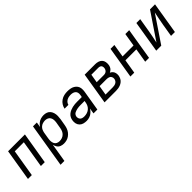

<svg xmlns="http://www.w3.org/2000/svg" viewBox="215 -1679 3026 3026"><g transform="rotate(-45 1728.0 -166.5)"><path d="M45 0H131L206 -455H408L333 0H419L507 -530H132Z M566 205H652L703 -104Q710 -72 727.5 -44.5Q745 -17 776 -4.5Q807 8 841 8Q872 8 903 0Q934 -8 961.5 -27.5Q989 -47 1009 -73.5Q1029 -100 1039.5 -130.5Q1050 -161 1055 -191L1074 -301Q1079 -335 1080 -368.5Q1081 -402 1072.5 -433.5Q1064 -465 1045 -490Q1026 -515 995 -526.5Q964 -538 930 -538Q898 -538 865 -528.5Q832 -519 804.5 -496.5Q777 -474 759 -444L773 -530H687ZM820 -68Q791 -68 767 -80Q743 -92 731.5 -117Q720 -142 719 -170Q718 -198 723 -226L741 -336Q746 -361 756.5 -385.5Q767 -410 788 -428.5Q809 -447 834 -454.5Q859 -462 885 -463Q913 -463 938 -452.5Q963 -442 976.5 -419Q990 -396 992 -369Q994 -342 990 -314L971 -204Q967 -177 955.5 -151Q944 -125 922.5 -105Q901 -85 874 -76.5Q847 -68 820 -68Z M1348 8Q1381 8 1414.5 -3Q1448 -14 1475.5 -38.5Q1503 -63 1521 -93L1506 0H1592L1649 -345Q1654 -378 1650.5 -411Q1647 -444 1629 -469.5Q1611 -495 1583.5 -511Q1556 -527 1524 -532.5Q1492 -538 1459 -538Q1423 -538 1386.5 -530Q1350 -522 1317 -499.5Q1284 -477 1263.5 -444.5Q1243 -412 1236 -375H1321Q1327 -404 1350 -426Q1373 -448 1401.5 -455.5Q1430 -463 1459 -463Q1482 -463 1503.5 -457.5Q1525 -452 1541.5 -438Q1558 -424 1563.5 -402Q1569 -380 1565 -357L1558 -313H1456Q1430 -313 1403 -311Q1376 -309 1349 -302.5Q1322 -296 1296 -285Q1270 -274 1247 -255.5Q1224 -237 1211 -211.5Q1198 -186 1194 -159Q1188 -125 1195 -91.5Q1202 -58 1225 -34Q1248 -10 1280.5 -1Q1313 8 1348 8Q1348 8 1348 8Q1348 8 1348 8Q1348 8 1348 8Q1348 8 1348 8ZM1371 -68Q1347 -68 1325.5 -74.5Q1304 -81 1291.5 -100Q1279 -119 1279 -142Q1279 -149 1280 -157Q1283 -174 1293.5 -189Q1304 -204 1320.5 -212Q1337 -220 1354 -225Q1371 -230 1388 -233Q1405 -236 1422 -237Q1439 -238 1456 -238H1545L1540 -209Q1536 -180 1522 -152Q1508 -124 1483 -104Q1458 -84 1429 -76Q1400 -68 1371 -68Z M1752 0H2008Q2034 0 2059.5 -4Q2085 -8 2110 -18Q2135 -28 2156.5 -46Q2178 -64 2190 -88.5Q2202 -113 2207 -139Q2211 -167 2206 -194Q2201 -221 2183.5 -241Q2166 -261 2142 -272Q2162 -281 2178.5 -295.5Q2195 -310 2204 -330Q2213 -350 2216 -370Q2221 -403 2215 -435Q2209 -467 2187.5 -489.5Q2166 -512 2135 -521Q2104 -530 2071 -530H1839ZM2050 -312H1889L1913 -455H2071Q2091 -455 2108 -446Q2125 -437 2130 -418Q2135 -399 2132 -380Q2129 -361 2117.5 -344Q2106 -327 2087.5 -319.5Q2069 -312 2050 -312ZM1850 -76 1877 -236H2032Q2057 -236 2080.5 -228.5Q2104 -221 2115.5 -199Q2127 -177 2123 -152Q2120 -133 2109 -116.5Q2098 -100 2080.5 -91Q2063 -82 2044.5 -79Q2026 -76 2008 -76Z M2328 0H2414L2453 -236H2697L2658 0H2744L2831 -530H2745L2709 -311H2465L2501 -530H2415Z M2904 0H3016L3314 -442Q3303 -384 3290.5 -327Q3278 -270 3269 -212L3234 0H3320L3407 -530H3295L2997 -88Q3009 -146 3021 -203Q3033 -260 3042 -318L3077 -530H2991Z"/></g></svg>

Font: Iosevka Sparkle Oblique
Style: Regular
Weight: 400
Italic angle: -9°
Designer: Belleve Invis
Foundry: Belleve Invis
Version: Version 4.5.0; ttfautohint (v1.8.3)